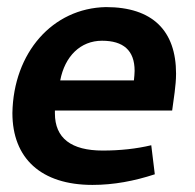

<svg xmlns="http://www.w3.org/2000/svg" viewBox="-20 -512 550 542"><path d="M360 -312C360 -304 359 -295 358 -285H150C163 -353 207 -397 268 -397C328 -397 360 -370 360 -312ZM15 -193C15 -65 96 10 241 10C301 10 359 -1 417 -20L407 -102C365 -92 319 -87 270 -87C181 -87 135 -122 135 -192V-200H466C470 -232 477 -270 477 -304C477 -425 411 -492 279 -492C128 -489 18 -363 15 -193Z"/></svg>

Font: Cantarell
Style: BoldOblique
Weight: 700
Italic angle: -8°
Designer: Dave Crossland
Version: Version 0.024